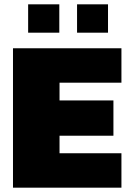

<svg xmlns="http://www.w3.org/2000/svg" viewBox="-20 -867 596 887"><path d="M110 -716V-847H254V-716ZM336 -716V-847H479V-716ZM40 0V-644H541V-485H255V-403H504V-240H255V-159H541V0Z"/></svg>

Font: Kanit ExtraBold
Style: Regular
Weight: 800
Designer: Katatrad Team
Foundry: CadsonDemak
Version: Version 2.000; ttfautohint (v1.8.3)